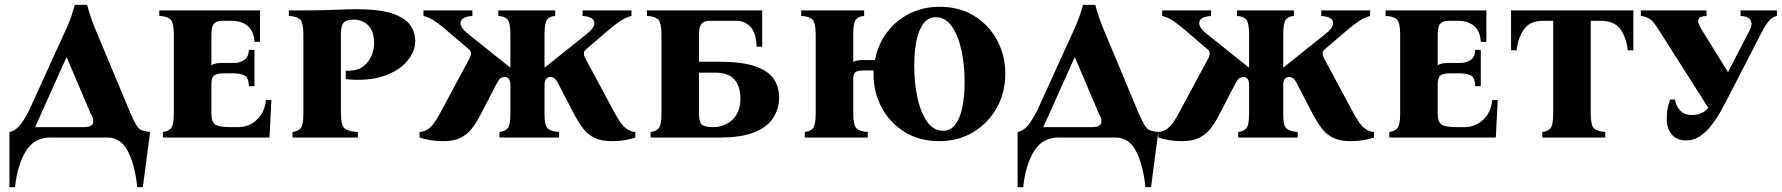

<svg xmlns="http://www.w3.org/2000/svg" viewBox="-20 -568 7359 793"><path d="M372 -452 519 -100Q534 -66 544 -50Q554 -34 566.5 -29.5Q579 -25 600 -23L570 205H547Q537 112 508 56Q479 0 423 0H186Q122 0 87 56Q52 112 42 205H19V-23Q47 -28 69 -59.5Q91 -91 106 -125L255 -452Q265 -474 273.5 -498Q282 -522 289 -548H340Q354 -495 372 -452ZM327 -43Q359 -43 364 -59Q369 -75 354 -100L256 -330H254L125 -43Z M653 0V-23Q674 -25 686 -38Q698 -51 698 -100V-425Q698 -474 684.5 -487.5Q671 -501 638 -502V-525H1054V-395H1031Q1029 -438 1004 -460Q979 -482 937 -482H897Q876 -482 864.5 -471Q853 -460 853 -425V-298Q861 -304 872.5 -306Q884 -308 900 -308H947Q970 -308 988.5 -320Q1007 -332 1008 -362H1031V-212H1008Q1007 -249 988.5 -257Q970 -265 947 -265H902Q875 -265 864 -256Q853 -247 853 -221V-100Q853 -65 868.5 -54Q884 -43 929 -43H964Q1009 -43 1041.5 -74Q1074 -105 1078 -155H1101L1093 0Z M1188 0V-23Q1210 -25 1221.5 -38Q1233 -51 1233 -100V-425Q1233 -474 1219.5 -487.5Q1206 -501 1173 -502V-525H1233Q1306 -525 1362 -527.5Q1418 -530 1452 -530Q1546 -530 1599 -512.5Q1652 -495 1673.5 -465.5Q1695 -436 1695 -398Q1695 -356 1662 -316Q1629 -276 1565 -254Q1501 -232 1408 -241V-276Q1467 -273 1496 -308.5Q1525 -344 1525 -390Q1525 -438 1501.5 -462.5Q1478 -487 1438 -487Q1413 -487 1400.5 -475.5Q1388 -464 1388 -425V-100Q1388 -51 1403 -38Q1418 -25 1458 -23V0Z M1799 -103 1921 -330Q1931 -351 1918 -363L1828 -440Q1798 -466 1775 -481.5Q1752 -497 1729 -502V-525H1931V-502Q1882 -499 1882 -472Q1882 -452 1917 -425L2086 -290H2088V-425Q2088 -474 2076 -487.5Q2064 -501 2038 -502V-525H2273V-502Q2251 -501 2240 -487.5Q2229 -474 2229 -425V-290H2231L2400 -425Q2435 -452 2435 -472Q2435 -499 2386 -502V-525H2588V-502Q2566 -497 2542.5 -481.5Q2519 -466 2489 -440L2399 -363Q2386 -351 2396 -330L2518 -103Q2544 -54 2564.5 -38.5Q2585 -23 2604 -23V0Q2584 7 2559 11Q2534 15 2508 15Q2464 15 2436 1.5Q2408 -12 2389.5 -36Q2371 -60 2354 -91L2285 -224Q2276 -241 2268.5 -245.5Q2261 -250 2252 -250Q2242 -250 2235.5 -242Q2229 -234 2229 -216V-100Q2228 -51 2242 -38Q2256 -25 2289 -23V0H2043V-23Q2065 -25 2076.5 -38Q2088 -51 2088 -100V-216Q2088 -234 2081.5 -242Q2075 -250 2065 -250Q2056 -250 2048.5 -245.5Q2041 -241 2032 -224L1963 -91Q1947 -60 1928 -36Q1909 -12 1881.5 1.5Q1854 15 1809 15Q1784 15 1758.5 11Q1733 7 1713 0V-23Q1733 -23 1753 -38.5Q1773 -54 1799 -103Z M3198 -166Q3198 -119 3173.5 -81Q3149 -43 3095.5 -21.5Q3042 0 2955 0H2667V-23Q2689 -25 2700.5 -38Q2712 -51 2712 -100V-425Q2712 -474 2698.5 -487.5Q2685 -501 2652 -502V-525H3128V-375H3105Q3103 -433 3079.5 -457.5Q3056 -482 3021 -482H2911Q2890 -482 2878.5 -471Q2867 -460 2867 -425V-313H2949Q3047 -313 3101 -293.5Q3155 -274 3176.5 -241Q3198 -208 3198 -166ZM2867 -100Q2867 -65 2878 -54Q2889 -43 2926 -43Q2973 -43 3005.5 -74Q3038 -105 3038 -161Q3038 -212 3013 -240Q2988 -268 2934 -268H2867Z M3861 -540Q3943 -540 4003.5 -502.5Q4064 -465 4098 -402.5Q4132 -340 4132 -264Q4132 -184 4096 -121Q4060 -58 3998.5 -21.5Q3937 15 3859 15Q3778 15 3717 -22.5Q3656 -60 3622 -123Q3588 -186 3588 -261Q3588 -269 3588 -277H3546Q3523 -277 3513.5 -270Q3504 -263 3504 -242V-100Q3504 -51 3517.5 -38Q3531 -25 3564 -23V0H3304V-23Q3326 -25 3337.5 -38Q3349 -51 3349 -100V-425Q3349 -474 3335.5 -487.5Q3322 -501 3289 -502V-525H3549V-502Q3527 -501 3515.5 -487.5Q3504 -474 3504 -425V-312Q3516 -320 3544 -320H3594Q3606 -385 3643.5 -434.5Q3681 -484 3737 -512Q3793 -540 3861 -540ZM3875 -28Q3907 -28 3926.5 -54.5Q3946 -81 3955 -126.5Q3964 -172 3964 -229Q3964 -302 3950.5 -362.5Q3937 -423 3910.5 -460Q3884 -497 3845 -497Q3814 -497 3794 -470.5Q3774 -444 3765 -399Q3756 -354 3756 -296Q3756 -224 3769.5 -163Q3783 -102 3809.5 -65Q3836 -28 3875 -28Z M4536 -452 4683 -100Q4698 -66 4708 -50Q4718 -34 4730.5 -29.5Q4743 -25 4764 -23L4734 205H4711Q4701 112 4672 56Q4643 0 4587 0H4350Q4286 0 4251 56Q4216 112 4206 205H4183V-23Q4211 -28 4233 -59.5Q4255 -91 4270 -125L4419 -452Q4429 -474 4437.5 -498Q4446 -522 4453 -548H4504Q4518 -495 4536 -452ZM4491 -43Q4523 -43 4528 -59Q4533 -75 4518 -100L4420 -330H4418L4289 -43Z M4850 -103 4972 -330Q4982 -351 4969 -363L4879 -440Q4849 -466 4826 -481.5Q4803 -497 4780 -502V-525H4982V-502Q4933 -499 4933 -472Q4933 -452 4968 -425L5137 -290H5139V-425Q5139 -474 5127 -487.5Q5115 -501 5089 -502V-525H5324V-502Q5302 -501 5291 -487.5Q5280 -474 5280 -425V-290H5282L5451 -425Q5486 -452 5486 -472Q5486 -499 5437 -502V-525H5639V-502Q5617 -497 5593.5 -481.5Q5570 -466 5540 -440L5450 -363Q5437 -351 5447 -330L5569 -103Q5595 -54 5615.5 -38.5Q5636 -23 5655 -23V0Q5635 7 5610 11Q5585 15 5559 15Q5515 15 5487 1.5Q5459 -12 5440.5 -36Q5422 -60 5405 -91L5336 -224Q5327 -241 5319.5 -245.5Q5312 -250 5303 -250Q5293 -250 5286.5 -242Q5280 -234 5280 -216V-100Q5279 -51 5293 -38Q5307 -25 5340 -23V0H5094V-23Q5116 -25 5127.5 -38Q5139 -51 5139 -100V-216Q5139 -234 5132.5 -242Q5126 -250 5116 -250Q5107 -250 5099.5 -245.5Q5092 -241 5083 -224L5014 -91Q4998 -60 4979 -36Q4960 -12 4932.5 1.5Q4905 15 4860 15Q4835 15 4809.5 11Q4784 7 4764 0V-23Q4784 -23 4804 -38.5Q4824 -54 4850 -103Z M5718 0V-23Q5739 -25 5751 -38Q5763 -51 5763 -100V-425Q5763 -474 5749.5 -487.5Q5736 -501 5703 -502V-525H6119V-395H6096Q6094 -438 6069 -460Q6044 -482 6002 -482H5962Q5941 -482 5929.5 -471Q5918 -460 5918 -425V-298Q5926 -304 5937.5 -306Q5949 -308 5965 -308H6012Q6035 -308 6053.5 -320Q6072 -332 6073 -362H6096V-212H6073Q6072 -249 6053.5 -257Q6035 -265 6012 -265H5967Q5940 -265 5929 -256Q5918 -247 5918 -221V-100Q5918 -65 5933.5 -54Q5949 -43 5994 -43H6029Q6074 -43 6106.5 -74Q6139 -105 6143 -155H6166L6158 0Z M6221 -525H6726V-360H6703Q6697 -414 6672 -448Q6647 -482 6591 -482H6550V-100Q6550 -51 6563.5 -38Q6577 -25 6610 -23V0H6350V-23Q6372 -25 6383.5 -38Q6395 -51 6395 -100V-482H6353Q6300 -482 6275 -448Q6250 -414 6244 -360H6221Z M6945 12Q6905 12 6884.5 -13Q6864 -38 6864 -76Q6864 -102 6867.5 -120Q6871 -138 6878 -157H6898Q6902 -129 6920 -111Q6938 -93 6969 -93Q6985 -93 7002.5 -99Q7020 -105 7036 -122L6830 -446Q6808 -482 6791 -491.5Q6774 -501 6757 -502V-525H7028L7029 -502Q7002 -501 6996.5 -491Q6991 -481 6996.5 -468.5Q7002 -456 7008 -446L7117 -270L7208 -446Q7219 -468 7210 -484.5Q7201 -501 7169 -502V-525H7319V-502Q7301 -499 7286.5 -482Q7272 -465 7262 -446L7110 -151Q7101 -133 7085.5 -105.5Q7070 -78 7049 -51Q7028 -24 7002 -6Q6976 12 6945 12Z"/></svg>

Font: Bona Nova SC
Style: Bold
Weight: 700
Designer: Mateusz Machalski
Foundry: Capitalics
Version: Version 4.001; ttfautohint (v1.8.4.7-5d5b)